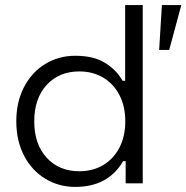

<svg xmlns="http://www.w3.org/2000/svg" viewBox="-20 -720 732 754"><path d="M692 -700 644.5 -524H605L615.8 -700ZM540.5 0H473.5V-87.2H463.5Q405 14 275.5 14Q211 14 158.1 -18Q105.2 -50 74.6 -108.5Q44 -167 44 -243.5Q44 -320 74.6 -378.5Q105.2 -437 158.1 -469Q211 -501 275.5 -501Q347.2 -501 392 -473.5Q436.8 -446 461.5 -402.8H471.5V-700H540.5ZM291.8 -439.5Q212.2 -439.5 163.4 -386.5Q114.5 -333.5 114.5 -243.5Q114.5 -153.5 163.4 -100.5Q212.2 -47.5 291.8 -47.5Q344.2 -47.5 385 -71.6Q425.8 -95.8 448.9 -140Q472 -184.2 472 -243.5Q472 -302.8 448.9 -347Q425.8 -391.2 385 -415.4Q344.2 -439.5 291.8 -439.5Z"/></svg>

Font: Space Grotesk Variable
Style: Regular
Weight: 400
Designer: Florian Karsten (Space Grotesk), Colophon Foundry (Space Mono)
Foundry: Florian Karsten
Version: Version 1.106